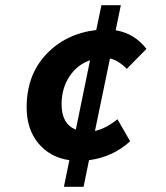

<svg xmlns="http://www.w3.org/2000/svg" viewBox="-20 -675 640 742"><path d="M218 -272Q218 -196 273 -174L328 -442Q278 -425 248 -379Q218 -333 218 -272ZM227 47 248 -56Q173 -67 128 -121.5Q83 -176 83 -260Q83 -385 158.5 -465Q234 -545 352 -559L372 -655H447L427 -558Q500 -546 546 -486L470 -409Q437 -442 405 -449L347 -169Q387 -177 434 -214L483 -129Q416 -68 324 -56L303 47Z"/></svg>

Font: TypoPRO Source Code Pro
Style: Bold Italic
Weight: 700
Italic angle: -11°
Monospace: yes
Designer: Paul D. Hunt, Teo Tuominen
Foundry: Adobe Systems Incorporated
Version: Version 1.030;PS 1.0;hotconv 1.0.84;makeotf.lib2.5.63406